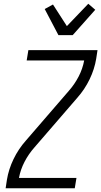

<svg xmlns="http://www.w3.org/2000/svg" viewBox="-20 -1002 540 1022"><path d="M10 0 17 -46Q26 -101 52 -155Q78 -209 118 -254L346 -518Q377 -553 398.5 -594.5Q420 -636 428 -680H122L131 -735H499L492 -689Q483 -634 457 -580Q431 -526 391 -481L163 -217Q132 -182 110.5 -140.5Q89 -99 81 -55H387L378 0ZM291 -815 218 -954 262 -978 336 -863 450 -982 487 -950 367 -815Z"/></svg>

Font: Iosevka Term Curly Light
Style: Italic
Weight: 300
Italic angle: -9°
Designer: Belleve Invis
Foundry: Belleve Invis
Version: Version 32.3.0